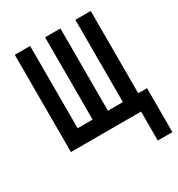

<svg xmlns="http://www.w3.org/2000/svg" viewBox="-163 -627 825 889"><g transform="rotate(-30 250.0 -182.5)"><path d="M422 155V0H47V-520H129V-80H209V-520H291V-80H371V-520H453V-80H500V155Z"/></g></svg>

Font: Iosevka Fixed Medium
Style: Regular
Weight: 500
Monospace: yes
Designer: Belleve Invis
Foundry: Belleve Invis
Version: Version 32.3.0